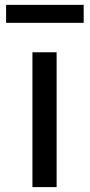

<svg xmlns="http://www.w3.org/2000/svg" viewBox="-20 -763 365 783"><path d="M210.9 -549.8V0H112.3V-549.8ZM4.9 -669.9V-743.2H321.3V-669.9Z"/></svg>

Font: RobotoJAA
Style: Medium
Weight: 500
Version: Version 2.05; 2016-11-05